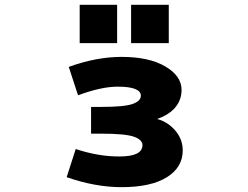

<svg xmlns="http://www.w3.org/2000/svg" viewBox="-20 -774 1040 806"><path d="M314.5 -592.8V-753.9H471.7V-592.8ZM530.3 -592.8V-753.9H688.5V-592.8ZM639.6 -274.4Q678.7 -264.6 709 -233.4Q747.1 -194.3 747.1 -142.6Q747.1 -71.3 680.2 -29.8Q613.3 11.7 490.2 11.7Q379.9 11.7 259.8 -30.3L297.9 -148.4Q395.5 -116.2 482.4 -117.2Q577.1 -117.2 578.1 -164.1Q578.1 -187.5 542 -200.2Q505.9 -212.9 404.3 -212.9H362.3V-325.2H404.3Q501 -325.2 536.1 -337.4Q571.3 -349.6 571.3 -372.1Q571.3 -410.2 473.6 -410.2Q405.3 -410.2 307.6 -374L268.6 -493.2Q384.8 -535.2 490.2 -535.2Q605.5 -535.2 673.8 -495.1Q742.2 -455.1 742.2 -396.5Q742.2 -350.6 710 -316.4Q682.6 -289.1 639.6 -274.4Z"/></svg>

Font: GenEi Gothic M Heavy
Style: Regular
Weight: 800
Designer: o_tamon (Modified); [Source Han Sans]
Ryoko NISHIZUKA  (kana & ideographs); Paul D. Hunt (Latin, Greek & Cyrillic); Wenl
Version: Version 1.1a;Original Version 1.004